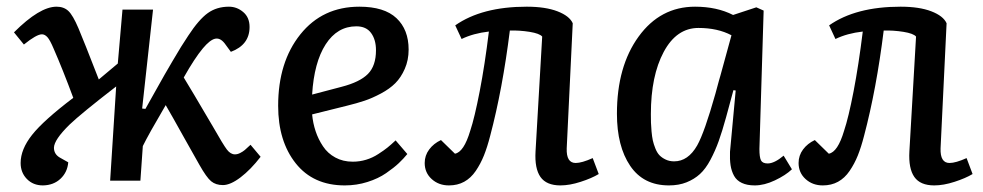

<svg xmlns="http://www.w3.org/2000/svg" viewBox="-20 -543 2954 577"><path d="M407.2 -216.8 417 -215.8Q425.8 -231.4 445.6 -266.8Q465.3 -302.2 474.6 -318.4Q483.9 -334.5 498.3 -359.1Q512.7 -383.8 523.9 -401.9Q535.2 -419.9 545.9 -436Q577.6 -484.4 604.5 -503.7Q631.3 -522.9 668 -522.9Q691.9 -522.9 710.9 -506.8Q730 -490.7 730 -461.9Q730 -408.2 673.8 -387.2L654.8 -413.1Q641.1 -430.2 626 -426.5Q610.8 -422.9 589.8 -397.9Q564.9 -368.2 532.2 -310.1Q551.3 -279.3 620.1 -162.1Q650.9 -107.9 661.9 -93.5Q672.9 -79.1 686 -79.1Q693.8 -79.1 701.9 -83.3Q710 -87.4 715.8 -92.3Q721.7 -97.2 732.9 -107.9L763.2 -71.8Q733.4 -33.2 702.9 -10Q672.4 13.2 649.9 13.2Q628.4 13.2 614.5 1.7Q600.6 -9.8 579.1 -47.9Q566.9 -68.8 531.7 -132.1Q496.6 -195.3 478 -227.1Q425.8 -138.2 409.2 -104L401.9 0H311L329.1 -283.2Q223.6 -201.7 189 -168.5Q142.6 -123 142.1 -99.1Q142.1 -80.1 159.2 -69.8L185.1 -55.2Q182.6 -25.4 161.9 -5.9Q141.1 13.7 108.9 14.2Q79.6 14.2 60.8 -5.1Q42 -24.4 42 -53.2Q42 -94.2 76.4 -137.7Q110.8 -181.2 200.2 -249Q168.5 -334.5 141.1 -397Q130.4 -422.4 122.6 -431.2Q114.7 -439.9 106 -439.9Q89.8 -439.9 51.8 -409.2L22 -445.8Q99.1 -522.9 149.9 -522.9Q171.9 -522.9 185.5 -510Q199.2 -497.1 215.8 -458Q231.4 -421.4 276.9 -304.2L334 -352.1L348.1 -514.2H439.9Z M1060.1 -522.9Q1134.8 -522.9 1171.4 -488.5Q1208 -454.1 1208 -394Q1208 -362.3 1196.5 -336.2Q1185.1 -310.1 1168 -293Q1150.9 -275.9 1124.8 -262Q1098.6 -248 1075.2 -240.2Q1051.8 -232.4 1022 -225.1L918 -199.2Q920.4 -172.9 928.5 -148.7Q936.5 -124.5 950.7 -103.3Q964.8 -82 987.8 -69.6Q1010.7 -57.1 1040 -57.1Q1061 -57.1 1080.3 -63Q1099.6 -68.8 1116.9 -80.1Q1134.3 -91.3 1144.5 -99.6Q1154.8 -107.9 1168.9 -121.1L1204.1 -80.1Q1192.9 -66.4 1178.5 -52.7Q1164.1 -39.1 1140.4 -22.7Q1116.7 -6.3 1084.2 3.9Q1051.8 14.2 1016.1 14.2Q921.4 14.2 868.7 -52.2Q815.9 -118.7 815.9 -225.1Q815.9 -356.4 882.6 -439.7Q949.2 -522.9 1060.1 -522.9ZM1109.9 -392.1Q1109.9 -423.8 1095.2 -443.8Q1080.6 -463.9 1050.8 -463.9Q993.7 -463.9 958.7 -409.7Q923.8 -355.5 918 -258.8L1006.8 -282.2Q1061.5 -296.4 1085.7 -320.8Q1109.9 -345.2 1109.9 -392.1Z M1348.1 -466.8Q1428.2 -522.9 1563 -522.9Q1619.1 -522.9 1655.3 -509Q1691.4 -495.1 1701.2 -473.1L1683.1 -97.2Q1681.6 -53.2 1710 -53.2Q1728.5 -53.2 1761.2 -67.9L1779.3 -20Q1758.3 -7.3 1725.1 3.4Q1691.9 14.2 1664.1 14.2Q1622.1 14.2 1604.2 -11.2Q1586.4 -36.6 1589.4 -87.9L1609.4 -433.1Q1601.6 -442.4 1571.5 -447.3Q1541.5 -452.1 1512.2 -451.2Q1490.2 -274.9 1453.1 -134.8Q1444.3 -100.6 1434.3 -75.7Q1424.3 -50.8 1409.7 -29.3Q1395 -7.8 1375 3.2Q1355 14.2 1329.1 14.2Q1298.3 14.2 1277.3 -4.9Q1256.3 -23.9 1256.3 -53.2Q1256.3 -75.7 1269.8 -93.8Q1283.2 -111.8 1305.2 -122.1L1347.2 -81.1Q1374 -85.9 1393.1 -149.9Q1406.2 -189 1421.6 -268.6Q1437 -348.1 1449.2 -448.2Q1402.3 -442.9 1367.2 -425.8Z M2262.2 -95.2Q2262.2 -70.8 2266.8 -61.3Q2271.5 -51.8 2287.1 -51.8Q2307.1 -51.8 2335 -75.2L2359.9 -34.2Q2340.8 -16.1 2308.8 -1Q2276.9 14.2 2248 14.2Q2225.1 14.2 2209.5 6.8Q2193.8 -0.5 2186 -14.6Q2178.2 -28.8 2175.5 -46.4Q2172.9 -64 2173.8 -86.9L2190.9 -271L2184.1 -272L2162.1 -190.9Q2150.4 -148.4 2139.9 -119.1Q2129.4 -89.8 2115 -62.7Q2100.6 -35.6 2083.5 -20Q2066.4 -4.4 2043.2 4.9Q2020 14.2 1990.2 14.2Q1913.6 14.2 1873.8 -44.7Q1834 -103.5 1834 -201.2Q1834 -343.3 1899.2 -433.1Q1964.4 -522.9 2068.8 -522.9Q2134.3 -522.9 2183.1 -498L2252.9 -521L2274.9 -511.2ZM2005.9 -58.1Q2047.9 -58.1 2075.2 -106Q2097.2 -145 2129.9 -261.2Q2133.3 -273.9 2140.6 -300.8Q2143.6 -311 2145 -315.9L2178.2 -437Q2136.7 -459 2079.1 -459Q2013.2 -459 1974.6 -387Q1936 -314.9 1936 -200.2Q1936 -184.6 1936.3 -174.6Q1936.5 -164.6 1938 -148.2Q1939.5 -131.8 1941.9 -120.8Q1944.3 -109.9 1949.5 -96.9Q1954.6 -84 1961.9 -76.4Q1969.2 -68.8 1980.5 -63.5Q1991.7 -58.1 2005.9 -58.1Z M2471.7 -466.8Q2551.8 -522.9 2686.5 -522.9Q2742.7 -522.9 2778.8 -509Q2814.9 -495.1 2824.7 -473.1L2806.6 -97.2Q2805.2 -53.2 2833.5 -53.2Q2852.1 -53.2 2884.8 -67.9L2902.8 -20Q2881.8 -7.3 2848.6 3.4Q2815.4 14.2 2787.6 14.2Q2745.6 14.2 2727.8 -11.2Q2710 -36.6 2712.9 -87.9L2732.9 -433.1Q2725.1 -442.4 2695.1 -447.3Q2665 -452.1 2635.7 -451.2Q2613.8 -274.9 2576.7 -134.8Q2567.9 -100.6 2557.9 -75.7Q2547.9 -50.8 2533.2 -29.3Q2518.6 -7.8 2498.5 3.2Q2478.5 14.2 2452.6 14.2Q2421.9 14.2 2400.9 -4.9Q2379.9 -23.9 2379.9 -53.2Q2379.9 -75.7 2393.3 -93.8Q2406.7 -111.8 2428.7 -122.1L2470.7 -81.1Q2497.6 -85.9 2516.6 -149.9Q2529.8 -189 2545.2 -268.6Q2560.5 -348.1 2572.8 -448.2Q2525.9 -442.9 2490.7 -425.8Z"/></svg>

Font: Literata Book Medium
Style: Italic
Weight: 500
Italic angle: -3°
Designer: Latin by Veronika Burian and Jose Scaglione. Greek by Irene Vlachou. Cyrillic by Vera Evstafieva
Foundry: TypeTogether
Version: Version 1.003;PS 001.003;hotconv 1.0.88;makeotf.lib2.5.64775